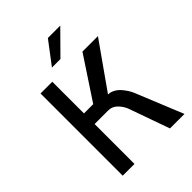

<svg xmlns="http://www.w3.org/2000/svg" viewBox="-250 -1016 1139 1139"><g transform="rotate(-45 319.5 -446.0)"><path d="M254.4 -750.5 361.3 -891.6H465.3L325.7 -750.5ZM97.7 0V-689.5H196.3V-423.8H273.9L449.2 -689.5H579.1L376.5 -402.3Q397 -402.3 416.7 -391.8Q436.5 -381.3 451.2 -364.7Q465.8 -348.1 476.1 -332Q486.3 -315.9 492.7 -301.3L615.7 0H494.1L403.8 -254.4Q394 -282.7 369.6 -308.6Q345.2 -334.5 311.5 -334.5H196.3V0Z"/></g></svg>

Font: HK Grotesk Medium
Style: Regular
Weight: 500
Designer: Alfredo Marco Pradil and Stefan Peev
Foundry: Hanken Design Co.
Version: Version 1.045;PS 001.045;hotconv 1.0.88;makeotf.lib2.5.64775